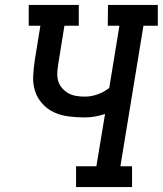

<svg xmlns="http://www.w3.org/2000/svg" viewBox="-20 -755 657 775"><path d="M513 0H287V-84H369L404 -295Q383 -288 362.5 -284.5Q342 -281 322 -281Q289 -281 257.5 -285Q226 -289 198.5 -301.5Q171 -314 150.5 -337Q130 -360 121 -389Q112 -418 114 -451Q116 -484 121 -516L143 -651H96V-735H298V-651H240L216 -502Q213 -484 211.5 -466Q210 -448 214 -431.5Q218 -415 229 -401.5Q240 -388 254.5 -379.5Q269 -371 286.5 -368Q304 -365 322 -365Q348 -365 373.5 -374Q399 -383 421 -400L462 -651H415L416 -735H617V-651H559L466 -84H513Z"/></svg>

Font: Iosevka HT Medium Extended
Style: Italic
Weight: 500
Width: 7
Italic angle: -9°
Monospace: yes
Designer: Belleve Invis
Foundry: Belleve Invis
Version: Version 32.3.0; ttfautohint (v1.8.4)